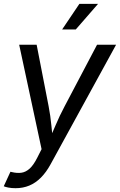

<svg xmlns="http://www.w3.org/2000/svg" viewBox="-29 -781 630 1009"><path d="M-9.3 197.8 25.9 121.6 34.2 123.5Q61 129.9 83.7 126.7Q106.4 123.5 126.7 105.2Q147 86.9 166.5 48.3L189.5 2.9L71.8 -545.9H163.6L226.6 -222.2Q236.3 -171.9 241 -121.8Q245.6 -71.8 252 -24.9H219.7Q241.7 -71.8 262.7 -121.8Q283.7 -171.9 310.5 -222.2L481 -545.9H581.1L237.3 81.5Q213.9 124.5 185.8 152.6Q157.7 180.7 124.8 194.3Q91.8 208 52.7 208Q31.2 208 14.4 204.6Q-2.4 201.2 -9.3 197.8ZM297.4 -626 388.2 -760.7H486.3L369.1 -626Z"/></svg>

Font: Adwaita Sans
Style: Italic
Weight: 400
Italic angle: -9.39999°
Designer: Rasmus Andersson
Foundry: rsms
Version: Version 4.001;git-9221beed3